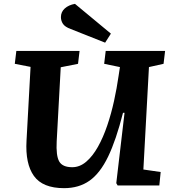

<svg xmlns="http://www.w3.org/2000/svg" viewBox="-20 -965 900 999"><path d="M726 -83 816 -70 809 0H592L585 -12L628 -378H620Q584 -236 542.5 -150Q501 -64 446 -25Q391 14 313 14Q202 14 156.5 -49.5Q111 -113 118 -233L139 -617L57 -633L65 -700H394L386 -633L296 -615L275 -230Q271 -155 288 -125Q305 -95 356 -95Q395 -95 428.5 -123.5Q462 -152 489.5 -201Q517 -250 538 -312Q559 -374 573.5 -440.5Q588 -507 597 -570L604 -616L522 -633L530 -700H839L831 -633L755 -616ZM557 -790 527 -743 348 -814Q318 -825 307.5 -841Q297 -857 297 -876Q297 -903 317 -921Q337 -939 370 -945Z"/></svg>

Font: Literata 7pt
Style: Bold Italic
Weight: 700
Italic angle: -2°
Designer: Latin by Veronika Burian and Jose Scaglione. Greek by Irene Vlachou. Cyrillic by Vera Evstafieva
Foundry: TypeTogether
Version: Version 3.002